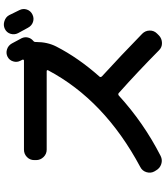

<svg xmlns="http://www.w3.org/2000/svg" viewBox="51 -924 897 1040"><g transform="rotate(-90 500.0 -403.5)"><path d="M813.5 -735.4Q821.3 -718.8 817.4 -701.7Q813.5 -684.6 799.8 -672.9Q793 -668 793 -660.2V-657.2Q793 -595.7 768.6 -547.9Q707 -427.7 605.5 -313.5Q600.6 -308.6 606.4 -300.8Q721.7 -195.3 837.9 -82Q854.5 -65.4 855 -42Q855.5 -18.6 838.9 -2L828.1 8.8Q811.5 24.4 787.6 24.9Q763.7 25.4 747.1 7.8Q631.8 -106.4 515.6 -210Q509.8 -213.9 502.9 -209Q355.5 -74.2 175.8 17.6Q154.3 28.3 131.8 21Q109.4 13.7 97.7 -6.8L91.8 -16.6Q81.1 -36.1 87.9 -59.1Q94.7 -82 116.2 -92.8Q477.5 -286.1 639.6 -591.8Q641.6 -593.8 640.1 -596.7Q638.7 -599.6 635.7 -599.6H210Q186.5 -599.6 169.9 -616.7Q153.3 -633.8 153.3 -657.2V-667Q153.3 -690.4 169.9 -706.5Q186.5 -722.7 210 -722.7H692.4Q695.3 -722.7 696.8 -725.1Q698.2 -727.5 697.3 -730.5L691.4 -742.2Q681.6 -760.7 688 -781.2Q694.3 -801.8 712.9 -811.5Q732.4 -821.3 753.4 -814.5Q774.4 -807.6 785.2 -788.1Q790 -779.3 799.3 -761.7Q808.6 -744.1 813.5 -735.4ZM938.5 -802.7Q943.4 -793 952.6 -773.9Q961.9 -754.9 965.8 -747.1Q975.6 -727.5 968.8 -707Q961.9 -686.5 941.9 -676.8Q921.9 -667 901.4 -673.8Q880.9 -680.7 870.1 -701.2Q861.3 -718.8 840.8 -754.9Q831.1 -774.4 837.4 -795.4Q843.8 -816.4 863.8 -826.2Q883.8 -835.9 906.2 -828.6Q928.7 -821.3 938.5 -802.7Z"/></g></svg>

Font: Rounded Mgen+ 1mn bold
Style: Bold
Weight: 700
Designer: [Source Han Sans]
Ryoko NISHIZUKA  (kana & ideographs); Paul D. Hunt (Latin, Greek & Cyrillic); Wenlong ZHANG  (bopomofo
Version: Version 1.059.20150602